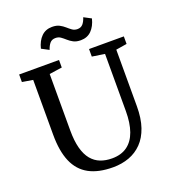

<svg xmlns="http://www.w3.org/2000/svg" viewBox="-168 -1077 1076 1208"><g transform="rotate(-20 370.0 -473.0)"><path d="M381.3 8Q283.2 8 219.9 -26.6Q156.6 -61.2 126 -132.4Q95.4 -203.7 95.4 -313.6V-680.7L23.9 -692.5V-743H290.9V-692.5L205.6 -680.3V-303.2Q205.6 -232.1 218.8 -183Q232 -133.9 256.8 -103.8Q281.6 -73.8 316.3 -60.3Q351 -46.8 394 -46.8Q455.4 -46.8 495.8 -76.1Q536.2 -105.4 556.2 -161.2Q576.1 -217.1 576.1 -296.8V-679.8L491.9 -692.5V-743H724.8V-692.5L651.7 -680.7V-302.3Q651.7 -220.8 631.6 -162.2Q611.5 -103.5 574.8 -65.8Q538.1 -28.2 488.8 -10.1Q439.5 8 381.3 8ZM462.9 -812.6Q433.8 -812.6 414.3 -822.9Q394.8 -833.3 380.2 -846.6Q365.5 -859.9 351 -870.2Q336.5 -880.6 316.5 -880.6Q292.3 -880.6 278.9 -864.7Q265.5 -848.9 257 -822.7L208 -848.7Q220.2 -897.8 248.5 -925.8Q276.8 -953.8 320.2 -953.8Q349.7 -953.8 369.1 -943.5Q388.5 -933.2 403.4 -919.9Q418.3 -906.6 432.7 -896.2Q447.2 -885.9 466.8 -885.7Q490.6 -885.6 504.3 -901.6Q517.9 -917.6 525.9 -943.7L575 -917.8Q562.7 -868.7 534.7 -840.6Q506.8 -812.6 462.9 -812.6Z"/></g></svg>

Font: Merriweather 7pt Light
Style: Regular
Weight: 300
Designer: Eben Sorkin
Foundry: Eben Sorkin
Version: Version 2.200;gftools[0.9.31]